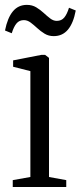

<svg xmlns="http://www.w3.org/2000/svg" viewBox="-23 -748 323 768"><path d="M28 0V-27.5L98.5 -40V-463.5L29.5 -481V-506.5L142.5 -528.5H157.5L173 -516.5V-40L242 -27.5V0ZM-3 -626Q7 -676.5 28.5 -702.5Q50 -728.5 84.5 -728.5Q105.5 -728.5 121.8 -718.8Q138 -709 151.5 -696.5Q165 -684 177.8 -674.2Q190.5 -664.5 204 -664.5Q223 -664.5 234 -677.8Q245 -691 253 -717L280 -706Q270.5 -655.5 248.8 -629.5Q227 -603.5 192 -603.5Q171.5 -603.5 155.5 -613.2Q139.5 -623 126 -635.5Q112.5 -648 99.5 -657.8Q86.5 -667.5 72.5 -667.5Q54 -667.5 43 -654.2Q32 -641 24 -615Z"/></svg>

Font: Merriweather 96pt Light
Style: Regular
Weight: 300
Version: Version 2.100